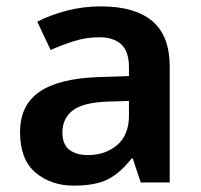

<svg xmlns="http://www.w3.org/2000/svg" viewBox="-20 -573 630 603"><path d="M297 -553Q403 -553 458 -507Q513 -461 513 -364V0H422L397 -75H393Q358 -30 319 -10Q280 10 212 10Q140 10 91.5 -31Q43 -72 43 -158Q43 -243 104.5 -285Q166 -327 292 -331L385 -334V-361Q385 -412 360.5 -434Q336 -456 292 -456Q251 -456 213 -444Q175 -432 139 -416L97 -505Q138 -526 189.5 -539.5Q241 -553 297 -553ZM320 -254Q239 -251 207.5 -225.5Q176 -200 176 -157Q176 -119 198 -102.5Q220 -86 256 -86Q311 -86 348 -117.5Q385 -149 385 -210V-256Z"/></svg>

Font: Noto Sans Lisu SemiBold
Style: Regular
Weight: 600
Designer: Monotype Design Team. David Williams.
Foundry: Monotype Imaging Inc.
Version: Version 2.102; ttfautohint (v1.8.4.7-5d5b)